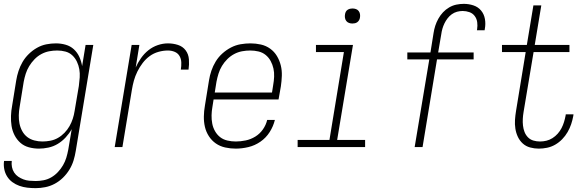

<svg xmlns="http://www.w3.org/2000/svg" viewBox="-22 -763 3042 996"><path d="M163 213Q141 213 119.5 210.5Q98 208 78.5 201Q59 194 42.5 182Q26 170 15 152.5Q4 135 0 114Q-4 93 -1 72H39Q37 88 40 103.5Q43 119 51.5 132Q60 145 72.5 153.5Q85 162 99.5 167.5Q114 173 130 174.5Q146 176 163 176Q183 176 204 172Q225 168 244 157Q263 146 278.5 129.5Q294 113 305 94Q316 75 322 55Q328 35 332 14L350 -93Q337 -70 318.5 -50Q300 -30 277.5 -16.5Q255 -3 229.5 2.5Q204 8 180 8Q153 8 127.5 1Q102 -6 83.5 -22.5Q65 -39 53.5 -61.5Q42 -84 38 -109.5Q34 -135 35 -162Q36 -189 41 -215L62 -345Q66 -370 74 -394.5Q82 -419 95 -441.5Q108 -464 127.5 -483Q147 -502 170 -515Q193 -528 218 -533Q243 -538 268 -538Q294 -538 318.5 -531Q343 -524 361 -507.5Q379 -491 389.5 -468Q400 -445 404 -420L422 -530H462L371 20Q367 45 359.5 69.5Q352 94 338 117Q324 140 304.5 159Q285 178 261.5 190.5Q238 203 212.5 208Q187 213 163 213ZM198 -29Q218 -29 239 -33Q260 -37 278.5 -47.5Q297 -58 312.5 -74Q328 -90 338.5 -108.5Q349 -127 355.5 -147Q362 -167 365 -187L387 -317Q390 -339 391.5 -361Q393 -383 389.5 -403.5Q386 -424 377 -443Q368 -462 353 -476Q338 -490 317.5 -495.5Q297 -501 275 -501Q254 -501 233 -497Q212 -493 192.5 -482.5Q173 -472 157 -455.5Q141 -439 129.5 -420Q118 -401 111.5 -380.5Q105 -360 101 -339L80 -209Q76 -187 75.5 -165Q75 -143 79 -122.5Q83 -102 93 -83.5Q103 -65 119 -52.5Q135 -40 156 -34.5Q177 -29 198 -29Z M573 0 661 -530H701L682 -413Q693 -438 709.5 -461.5Q726 -485 748 -502.5Q770 -520 796.5 -529Q823 -538 849 -538Q876 -538 901 -530Q926 -522 941 -502Q956 -482 958 -455Q960 -428 956 -402H916Q919 -420 918.5 -438.5Q918 -457 909.5 -472Q901 -487 884.5 -494Q868 -501 849 -501Q825 -501 800 -494Q775 -487 754.5 -472Q734 -457 718 -436Q702 -415 690.5 -391.5Q679 -368 672.5 -344.5Q666 -321 662 -296L613 0Z M1201 8Q1173 8 1146 2Q1119 -4 1097.5 -19Q1076 -34 1061.5 -56.5Q1047 -79 1041 -105Q1035 -131 1035.5 -159Q1036 -187 1041 -215L1062 -345Q1066 -371 1074.5 -396Q1083 -421 1097 -444Q1111 -467 1131.5 -485.5Q1152 -504 1176 -516.5Q1200 -529 1226 -533.5Q1252 -538 1277 -538Q1305 -538 1331.5 -532Q1358 -526 1379.5 -510.5Q1401 -495 1414.5 -472.5Q1428 -450 1434.5 -424Q1441 -398 1440 -370Q1439 -342 1435 -315L1423 -247H1086L1080 -209Q1076 -187 1075.5 -165Q1075 -143 1079 -122Q1083 -101 1093.5 -82.5Q1104 -64 1120 -51.5Q1136 -39 1157.5 -34Q1179 -29 1201 -29Q1226 -29 1252.5 -34.5Q1279 -40 1302.5 -54.5Q1326 -69 1342 -92Q1358 -115 1364 -141H1404Q1396 -108 1377 -78Q1358 -48 1329 -28Q1300 -8 1266.5 0Q1233 8 1201 8ZM1389 -283 1395 -321Q1399 -343 1400 -365Q1401 -387 1396.5 -407.5Q1392 -428 1382 -446.5Q1372 -465 1356 -478Q1340 -491 1319 -496Q1298 -501 1276 -501Q1255 -501 1233.5 -497Q1212 -493 1192.5 -482.5Q1173 -472 1157 -456Q1141 -440 1129.5 -421Q1118 -402 1111.5 -381Q1105 -360 1101 -339L1092 -283Z M1522 0V-37H1687L1762 -493H1617V-530H1809L1727 -37H1872V0ZM1806 -641Q1797 -641 1788.5 -644Q1780 -647 1774.5 -654Q1769 -661 1767.5 -670.5Q1766 -680 1768 -690Q1769 -696 1772 -702Q1775 -708 1781 -712Q1787 -716 1793.5 -717.5Q1800 -719 1806 -719Q1816 -719 1824.5 -716Q1833 -713 1838.5 -706Q1844 -699 1845.5 -689.5Q1847 -680 1845 -670Q1844 -664 1840.5 -658Q1837 -652 1831.5 -648Q1826 -644 1819.5 -642.5Q1813 -641 1806 -641Z M2129 0 2205 -455H2091V-491H2211L2227 -591Q2230 -611 2236 -629.5Q2242 -648 2252 -666Q2262 -684 2276 -699Q2290 -714 2308 -724.5Q2326 -735 2345.5 -739Q2365 -743 2384 -743Q2410 -743 2434 -735Q2458 -727 2473.5 -708.5Q2489 -690 2493.5 -664.5Q2498 -639 2493 -613Q2493 -612 2492.5 -610Q2492 -608 2492 -606H2452Q2452 -607 2452.5 -608.5Q2453 -610 2453 -611Q2456 -630 2453.5 -648Q2451 -666 2440.5 -680Q2430 -694 2413 -700Q2396 -706 2378 -706Q2363 -706 2348.5 -702Q2334 -698 2321.5 -689Q2309 -680 2299.5 -667.5Q2290 -655 2283.5 -641.5Q2277 -628 2273 -614Q2269 -600 2267 -585L2251 -491H2435V-455H2245L2170 0Z M2773 8Q2750 8 2728 2Q2706 -4 2690 -18.5Q2674 -33 2664.5 -53Q2655 -73 2651.5 -95.5Q2648 -118 2649.5 -141Q2651 -164 2655 -188L2705 -493H2582V-530H2711L2745 -735H2786L2752 -530H2932V-493H2746L2694 -182Q2691 -164 2690 -146.5Q2689 -129 2691 -111.5Q2693 -94 2699 -78.5Q2705 -63 2716.5 -51Q2728 -39 2744.5 -34Q2761 -29 2779 -29Q2796 -29 2812.5 -33Q2829 -37 2844 -46.5Q2859 -56 2871 -69.5Q2883 -83 2891 -98.5Q2899 -114 2904 -130.5Q2909 -147 2912 -163Q2912 -165 2912.5 -167Q2913 -169 2913 -170H2953Q2953 -168 2952.5 -166Q2952 -164 2952 -162Q2948 -140 2941 -119Q2934 -98 2922.5 -78Q2911 -58 2894.5 -41Q2878 -24 2858 -12.5Q2838 -1 2816 3.5Q2794 8 2773 8Z"/></svg>

Font: Iosevka Curly XLtObl
Style: Regular
Weight: 200
Italic angle: -9°
Monospace: yes
Designer: Belleve Invis
Foundry: Belleve Invis
Version: Version 11.1.0; ttfautohint (v1.8.3)